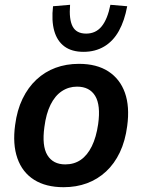

<svg xmlns="http://www.w3.org/2000/svg" viewBox="-20 -770 593 800"><path d="M245 10Q171 10 122 -21Q73 -52 52.5 -110.5Q32 -169 43 -249Q51 -311 74 -358.5Q97 -406 132 -438.5Q167 -471 211.5 -487.5Q256 -504 309 -504Q383 -504 431.5 -472.5Q480 -441 500.5 -383.5Q521 -326 510 -245Q502 -183 479.5 -135.5Q457 -88 422 -55.5Q387 -23 342.5 -6.5Q298 10 245 10ZM252 -85Q289 -85 316.5 -104Q344 -123 362.5 -160.5Q381 -198 389 -253Q400 -332 376.5 -370.5Q353 -409 301 -409Q266 -409 237.5 -390Q209 -371 190.5 -333.5Q172 -296 165 -241Q154 -162 177.5 -123.5Q201 -85 252 -85ZM328 -554Q279 -554 248.5 -576.5Q218 -599 206 -641.5Q194 -684 201 -744L272 -750Q267 -690 282.5 -660Q298 -630 339 -630Q379 -630 403.5 -660Q428 -690 440 -750L510 -744Q499 -684 475.5 -641.5Q452 -599 414.5 -576.5Q377 -554 328 -554Z"/></svg>

Font: Nunito Sans 10pt SemiCondensed
Style: Bold Italic
Weight: 700
Width: 4
Italic angle: -9°
Designer: Vernon Adams
Foundry: Vernon Adams
Version: Version 3.101;gftools[0.9.27]